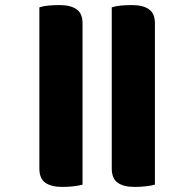

<svg xmlns="http://www.w3.org/2000/svg" viewBox="-20 -687 695 756"><path d="M305 40Q291 44 269.5 46.5Q248 49 225 49Q182 49 158.5 32.5Q135 16 135 -24V-658Q149 -663 170 -665Q191 -667 214 -667Q258 -667 281.5 -650.5Q305 -634 305 -595ZM590 40Q576 44 554.5 46.5Q533 49 510 49Q467 49 443.5 32.5Q420 16 420 -24V-658Q434 -663 455 -665Q476 -667 499 -667Q543 -667 566.5 -650.5Q590 -634 590 -595Z"/></svg>

Font: Baloo Bhai
Style: Regular
Weight: 400
Designer: Supriya Tembe, Noopur Datye and Ek Type
Foundry: Ek Type
Version: Version 1.443;PS 1.000;hotconv 16.6.51;makeotf.lib2.5.65220;